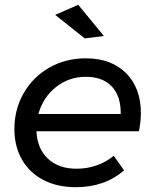

<svg xmlns="http://www.w3.org/2000/svg" viewBox="-20 -775 642 800"><path d="M567 -304Q567 -270 559 -228H132Q135 -156 179.5 -114Q224 -72 299 -72Q343 -72 383 -86Q423 -100 454 -126L497 -65Q416 5 296 5Q219 5 161 -25Q103 -55 71.5 -110Q40 -165 40 -237Q40 -320 79 -387.5Q118 -455 186 -493.5Q254 -532 337 -532Q444 -532 505.5 -470Q567 -408 567 -304ZM337 -455Q267 -455 213 -412Q159 -369 140 -300H483Q484 -374 446 -414.5Q408 -455 337 -455ZM306 -755 413 -625 333 -615 210 -713Z"/></svg>

Font: Gontserrat
Style: Italic
Weight: 400
Italic angle: -11.3°
Designer: Julieta Ulanovsky
Foundry: Julieta Ulanovsky
Version: Version 6.001